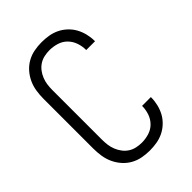

<svg xmlns="http://www.w3.org/2000/svg" viewBox="-221 -838 941 941"><g transform="rotate(-45 250.0 -367.5)"><path d="M247 8Q221 8 195 3Q169 -2 146 -15Q123 -28 105.5 -48Q88 -68 77 -92Q66 -116 62 -142.5Q58 -169 58 -195V-540Q58 -566 62 -592.5Q66 -619 77 -643Q88 -667 105.5 -687Q123 -707 146 -720Q169 -733 195 -738Q221 -743 247 -743Q272 -743 296 -739Q320 -735 342 -724.5Q364 -714 382.5 -696.5Q401 -679 412.5 -658Q424 -637 430 -612.5Q436 -588 436 -564Q436 -563 436 -562.5Q436 -562 436 -561H375Q375 -562 375 -562.5Q375 -563 375 -563Q375 -588 366.5 -612.5Q358 -637 340 -655Q322 -673 297 -680.5Q272 -688 247 -688Q229 -688 210.5 -684Q192 -680 176.5 -670Q161 -660 149.5 -645Q138 -630 131 -612.5Q124 -595 121.5 -577Q119 -559 119 -540V-195Q119 -176 121.5 -158Q124 -140 131 -122.5Q138 -105 149.5 -90Q161 -75 176.5 -65Q192 -55 210.5 -51Q229 -47 247 -47Q272 -47 297 -54.5Q322 -62 340 -80Q358 -98 366.5 -122.5Q375 -147 375 -172Q375 -172 375 -172.5Q375 -173 375 -174H436Q436 -173 436 -172.5Q436 -172 436 -171Q436 -147 430 -122.5Q424 -98 412.5 -77Q401 -56 382.5 -38.5Q364 -21 342 -10.5Q320 0 296 4Q272 8 247 8Z"/></g></svg>

Font: Iosevka Term Light
Style: Regular
Weight: 300
Monospace: yes
Designer: Belleve Invis
Foundry: Belleve Invis
Version: Version 9.0.1; ttfautohint (v1.8.3)